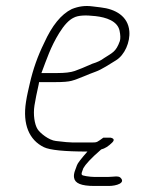

<svg xmlns="http://www.w3.org/2000/svg" viewBox="-20 -502 487 636"><path d="M117.2 -260C135 -306.8 147.5 -346.3 176 -392.4C192.5 -419.2 208.7 -436.3 224.5 -443.6C238.6 -451 262.2 -452.6 296.6 -448.6C331.1 -444.6 369.3 -432.7 376.1 -400.1C379.1 -385.7 379.4 -374.3 377 -366C364 -329.6 351.9 -327.3 324.7 -309.5C314.8 -301.9 301.9 -295.7 286.1 -291C260.4 -279.5 240.8 -271.5 227.5 -266.9C214.2 -262.3 195.5 -260 168.2 -260ZM284.8 -30H221.6C210.8 -30 192 -31.7 165.1 -35C142.1 -37.3 112.5 -61.1 104.2 -74.5C94.6 -90 89.3 -121.9 94.2 -152.8C97.2 -171.6 101.9 -195 108.3 -223L109.4 -230H163.4C189.1 -230 206.2 -231.4 217 -234.3C239.4 -240.2 274.2 -256.8 296.6 -264.5C317 -271.6 345.7 -291 363.9 -302C393 -319.6 411.5 -362.5 408.4 -398.8C404.1 -448.7 361.9 -472.1 313.6 -477.5C305 -478.5 295.4 -479.7 285 -481C261.4 -484 240.1 -481 217.8 -472C182.7 -454.9 152.1 -417.2 125.9 -359C105 -316.7 89.3 -272.2 78.7 -225.5L72.1 -196.5C69.9 -186.8 67.9 -176.2 66.1 -164.5C54.3 -90.2 76.7 -38.1 125.3 -14.5C145.2 -4.8 194 0 269.6 0C248.3 24.2 236.8 39.3 235 45.2C231.2 57.3 222.5 72.6 225.4 87C228.3 105 248.7 114 292.7 114H340.4C365.4 114 398 103.9 378.4 86C371.6 79.7 354 84 339.7 84H290.7C284.7 84 276.2 83.2 265.5 81.5C247.7 78.1 246.8 79 256.1 55C262.8 43 281.2 22.3 315.2 -7C327.3 -9.9 339.5 -17.6 351.8 -30C359.7 -38 357.9 -43.3 346.3 -46H322.3C301.7 -31.4 302.5 -30 284.8 -30Z"/></svg>

Font: MewTooHand
Style: CondIta
Weight: 400
Designer: Mew Too, Robert Jablonski
Version: Version 0.77